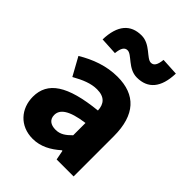

<svg xmlns="http://www.w3.org/2000/svg" viewBox="-217 -844 960 960"><g transform="rotate(45 263.5 -363.5)"><path d="M213 -637C244 -637 279 -573 342 -573C419 -573 463 -622 466 -725L374 -730C370 -691 359 -675 339 -675C308 -675 273 -739 210 -739C133 -739 89 -690 86 -587L178 -582C182 -621 193 -637 213 -637ZM42 -138C42 -54 99 12 190 12C246 12 292 -14 334 -51H338L348 0H468V-284C468 -436 398 -508 271 -508C193 -508 122 -481 59 -443L112 -347C160 -374 201 -391 243 -391C297 -391 319 -363 321 -319C125 -299 42 -242 42 -138ZM321 -144C295 -118 273 -101 239 -101C204 -101 182 -117 182 -149C182 -187 217 -217 321 -231Z"/></g></svg>

Font: Cambridge Sans Bold
Style: Regular
Weight: 700
Version: Version 2.020;PS 002.020;hotconv 1.0.88;makeotf.lib2.5.64775